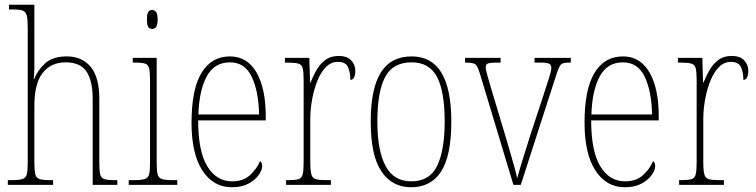

<svg xmlns="http://www.w3.org/2000/svg" viewBox="-20 -780 3189 810"><path d="M13 0V-20H27Q59 -20 74 -24.5Q89 -29 93 -44.5Q97 -60 97 -95V-663Q97 -698 93 -714Q89 -730 76.5 -735Q64 -740 37 -740H18V-760H125V-491Q125 -471 122 -446H124Q138 -483 170 -512.5Q202 -542 262 -542Q326 -542 362.5 -498Q399 -454 399 -363V-94Q399 -61 402.5 -45Q406 -29 420 -24.5Q434 -20 465 -20H475V0H371V-363Q371 -439 345 -478Q319 -517 257 -517Q195 -517 160 -472.5Q125 -428 125 -333V-95Q125 -60 129 -44.5Q133 -29 147.5 -24.5Q162 -20 194 -20H204V0Z M622 -658Q611 -658 605.5 -666Q600 -674 600 -698Q600 -721 605.5 -729.5Q611 -738 622 -738Q632 -738 638.5 -729.5Q645 -721 645 -698Q645 -674 638.5 -666Q632 -658 622 -658ZM523 0V-20H543Q575 -20 590 -24.5Q605 -29 609 -44.5Q613 -60 613 -95V-437Q613 -473 609.5 -490Q606 -507 592.5 -511.5Q579 -516 549 -516H540V-536H641V-95Q641 -60 645 -44.5Q649 -29 663.5 -24.5Q678 -20 710 -20H728V0Z M958 10Q880 10 834 -60.5Q788 -131 788 -262Q788 -403 830 -472.5Q872 -542 950 -542Q1023 -542 1062 -474.5Q1101 -407 1101 -291V-272H816Q816 -142 854.5 -78.5Q893 -15 959 -15Q1006 -15 1034.5 -41Q1063 -67 1077 -100Q1086 -95 1086 -79Q1086 -63 1071.5 -42Q1057 -21 1028.5 -5.5Q1000 10 958 10ZM1073 -297Q1071 -395 1042 -456Q1013 -517 950 -517Q884 -517 852 -457.5Q820 -398 817 -297Z M1187 0V-20H1194Q1225 -20 1239 -24Q1253 -28 1257 -44.5Q1261 -61 1261 -97V-441Q1261 -476 1257 -492Q1253 -508 1237.5 -512Q1222 -516 1189 -516H1182V-536H1285L1288 -432H1290Q1300 -457 1314.5 -483Q1329 -509 1352 -526.5Q1375 -544 1409 -544Q1444 -544 1461.5 -525.5Q1479 -507 1479 -481Q1479 -465 1474 -454Q1469 -443 1458 -443Q1458 -475 1448 -497Q1438 -519 1405 -519Q1377 -519 1355.5 -497.5Q1334 -476 1319.5 -440.5Q1305 -405 1297 -362Q1289 -319 1289 -277V-97Q1289 -61 1293.5 -44.5Q1298 -28 1312.5 -24Q1327 -20 1358 -20H1376V0Z M1714 10Q1634 10 1589 -57Q1544 -124 1544 -267Q1544 -406 1586.5 -474Q1629 -542 1717 -542Q1884 -542 1884 -267Q1884 -123 1841 -56.5Q1798 10 1714 10ZM1715 -15Q1793 -15 1824.5 -81Q1856 -147 1856 -267Q1856 -393 1824 -455Q1792 -517 1716 -517Q1637 -517 1604.5 -454.5Q1572 -392 1572 -267Q1572 -145 1606.5 -80Q1641 -15 1715 -15Z M2005 -468Q1998 -490 1992.5 -500Q1987 -510 1976 -513Q1965 -516 1942 -516V-536H2092V-516H2075Q2047 -516 2038 -512Q2029 -508 2029 -497Q2029 -486 2037 -458.5Q2045 -431 2052 -407L2112 -207Q2121 -178 2130.5 -144Q2140 -110 2149 -79Q2158 -48 2162 -28Q2167 -48 2181 -94Q2195 -140 2218 -212L2268 -364Q2286 -419 2296 -450.5Q2306 -482 2306 -494Q2306 -506 2297 -511Q2288 -516 2258 -516H2235V-536H2388V-516H2386Q2367 -516 2357 -513.5Q2347 -511 2341.5 -501Q2336 -491 2328 -468L2177 0H2146Z M2616 10Q2538 10 2492 -60.5Q2446 -131 2446 -262Q2446 -403 2488 -472.5Q2530 -542 2608 -542Q2681 -542 2720 -474.5Q2759 -407 2759 -291V-272H2474Q2474 -142 2512.5 -78.5Q2551 -15 2617 -15Q2664 -15 2692.5 -41Q2721 -67 2735 -100Q2744 -95 2744 -79Q2744 -63 2729.5 -42Q2715 -21 2686.5 -5.5Q2658 10 2616 10ZM2731 -297Q2729 -395 2700 -456Q2671 -517 2608 -517Q2542 -517 2510 -457.5Q2478 -398 2475 -297Z M2845 0V-20H2852Q2883 -20 2897 -24Q2911 -28 2915 -44.5Q2919 -61 2919 -97V-441Q2919 -476 2915 -492Q2911 -508 2895.5 -512Q2880 -516 2847 -516H2840V-536H2943L2946 -432H2948Q2958 -457 2972.5 -483Q2987 -509 3010 -526.5Q3033 -544 3067 -544Q3102 -544 3119.5 -525.5Q3137 -507 3137 -481Q3137 -465 3132 -454Q3127 -443 3116 -443Q3116 -475 3106 -497Q3096 -519 3063 -519Q3035 -519 3013.5 -497.5Q2992 -476 2977.5 -440.5Q2963 -405 2955 -362Q2947 -319 2947 -277V-97Q2947 -61 2951.5 -44.5Q2956 -28 2970.5 -24Q2985 -20 3016 -20H3034V0Z"/></svg>

Font: Noto Serif Armenian Condensed Thin
Style: Regular
Weight: 100
Width: 3
Designer: Monotype Design Team
Foundry: Monotype Imaging Inc.
Version: Version 2.008; ttfautohint (v1.8.4.7-5d5b)